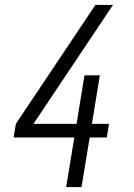

<svg xmlns="http://www.w3.org/2000/svg" viewBox="-20 -755 540 775"><path d="M247 0 280 -200H35L44 -255L365 -735H436L115 -255H289L321 -451H383L351 -255H420L411 -200H342L309 0Z"/></svg>

Font: Iosevka Curly Light
Style: Italic
Weight: 300
Italic angle: -9°
Monospace: yes
Designer: Belleve Invis
Foundry: Belleve Invis
Version: Version 22.1.2; ttfautohint (v1.8.4)